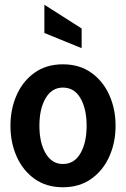

<svg xmlns="http://www.w3.org/2000/svg" viewBox="-20 -779 531 809"><path d="M245 10Q175 10 125.5 -25.5Q76 -61 50 -120Q24 -179 24 -249Q24 -319 50 -378Q76 -437 125.5 -472.5Q175 -508 245 -508Q315 -508 364.8 -472.5Q414.5 -437 440.8 -378Q467 -319 467 -249Q467 -179 440.8 -120Q414.5 -61 364.8 -25.5Q315 10 245 10ZM245 -88Q293 -88 319 -133Q345 -178 345 -249Q345 -320.5 319 -365.2Q293 -410 245 -410Q198.5 -410 172.2 -365.2Q146 -320.5 146 -249Q146 -178 172.2 -133Q198.5 -88 245 -88ZM324 -576 167 -640V-759L324 -659Z"/></svg>

Font: Cabin Condensed
Style: Bold
Weight: 700
Width: 3
Designer: Pablo Impallari
Foundry: Pablo Impallari. http://www.impallari.com Igino Marini. http://www.ikern.com
Version: Version 3.001; ttfautohint (v1.8.3)